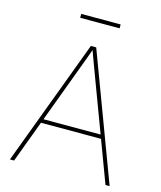

<svg xmlns="http://www.w3.org/2000/svg" viewBox="-128 -978 896 1070"><g transform="rotate(15 320.0 -443.0)"><path d="M32.2 0 304.2 -727.5H335L607.4 0H583.5L372.6 -563.5Q357.9 -602.5 343.5 -641.6Q329.1 -680.7 314.9 -719.7H323.7Q309.6 -680.7 295.2 -641.6Q280.8 -602.5 266.1 -563.5L56.2 0ZM139.2 -242.2V-264.6H500.5V-242.2ZM433.6 -886.2V-863.8H206.1V-886.2Z"/></g></svg>

Font: Inter Thin
Style: Regular
Weight: 250
Designer: Rasmus Andersson
Foundry: rsms
Version: Version 4.001;git-66647c0bb